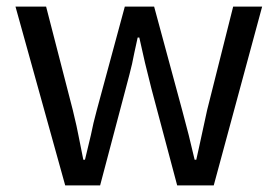

<svg xmlns="http://www.w3.org/2000/svg" viewBox="-20 -563 842 583"><path d="M27 -543H120L201 -229Q215 -171 218 -153L233 -78H238L256 -153Q263 -189 274 -229L359 -543H448L533 -229L553 -153L571 -78H576L584 -114L609 -229L688 -543H776L629 0H518L440 -293Q419 -374 403 -449H398Q386 -395 381 -369Q375 -343 361 -291L284 0H178Z"/></svg>

Font: Merged Yaku Han JP
Style: Regular
Weight: 400
Designer: Ryoko NISHIZUKA 西塚涼子 (kana, bopomofo & ideographs); Paul D. Hunt (Latin, Greek & Cyrillic); Sandoll Communications 산돌커뮤니
Foundry: Adobe
Version: Version 2.004